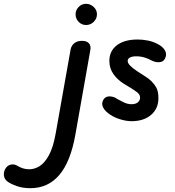

<svg xmlns="http://www.w3.org/2000/svg" viewBox="-280 -630 915 1006"><path d="M-121 356Q-162 356 -193.5 344.5Q-225 333 -241 321Q-257 309 -259.5 289.5Q-262 270 -250 251Q-239 235 -221 232Q-203 229 -187 240Q-177 246 -161.5 251.5Q-146 257 -127 257Q-99 257 -72.5 240.5Q-46 224 -23.5 183Q-1 142 12 68L90 -371Q91 -379 97 -389.5Q103 -400 116 -408Q129 -416 150 -416Q175 -416 186.5 -402.5Q198 -389 193 -366L115 75Q90 217 31 286.5Q-28 356 -121 356ZM171 -499Q148 -499 132 -515.5Q116 -532 116 -555Q116 -577 132 -593.5Q148 -610 171 -610Q193 -610 210.5 -594Q228 -578 228 -555Q228 -532 211 -515.5Q194 -499 171 -499Z M409 5Q385 5 354.5 -3.5Q324 -12 299 -28Q270 -47 260 -67.5Q250 -88 262 -108Q273 -126 295.5 -125Q318 -124 335 -111Q345 -106 366 -95Q387 -84 409 -84Q431 -84 442.5 -94Q454 -104 454 -118Q454 -128 450 -134Q446 -140 438 -147Q426 -156 408 -167.5Q390 -179 369 -191Q334 -213 313.5 -243Q293 -273 293 -311Q293 -363 332.5 -393Q372 -423 441 -423Q465 -423 492.5 -418Q520 -413 545 -400Q573 -386 584.5 -365.5Q596 -345 584 -322Q575 -305 554 -304Q533 -303 512 -314Q499 -322 478 -328.5Q457 -335 433 -335Q413 -335 401 -328.5Q389 -322 389 -311Q389 -299 402.5 -285.5Q416 -272 440 -256Q459 -243 479.5 -230.5Q500 -218 513 -205Q529 -189 539.5 -170Q550 -151 550 -115Q550 -61 511.5 -28Q473 5 409 5Z"/></svg>

Font: Edu VIC WA NT Beginner SemiBold
Style: Regular
Weight: 600
Designer: Tina and Corey Anderson
Foundry: Google for Education
Version: Version 1.003